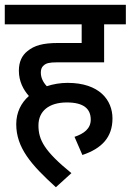

<svg xmlns="http://www.w3.org/2000/svg" viewBox="-20 -642 547 804"><path d="M292 -69 325 7C406 -20 451 -67 451 -146C451 -223 396 -295 263 -295C233 -295 203 -290 176 -281C160 -298 151 -317 151 -338C151 -350 154 -361 163 -368C173 -377 185 -381 220 -381H416V-540H507V-622H0V-540H322V-462H224C158 -462 123 -451 95 -428C72 -410 59 -383 59 -346C59 -301 78 -266 101 -240C69 -212 48 -172 48 -122C48 -24 110 48 214 142L279 83C166 -9 141 -56 141 -117C141 -176 184 -213 260 -213C331 -213 360 -186 360 -141C360 -103 331 -82 292 -69Z"/></svg>

Font: Noto Sans Devanagari UI SemiCondensed Medium
Style: Regular
Weight: 500
Width: 4
Designer: Jelle Bosma - Monotype Design Team
Foundry: Monotype Imaging Inc.
Version: Version 2.004